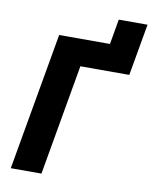

<svg xmlns="http://www.w3.org/2000/svg" viewBox="-91 -895 763 963"><g transform="rotate(10 291.0 -414.0)"><path d="M154 -700H412.8L435 -827.8H581.6L535.2 -564H286L187.2 0H31Z"/></g></svg>

Font: Fixel Italic Variable 20240409 Display Thin
Style: Italic
Weight: 100
Italic angle: -10°
Designer: AlfaBravo + MacPaw
Foundry: Kyrylo Tkachov, Marchela Mozhyna, Serhii Makarenko, Maria Weinstein, Zakhar Kryvoshyya
Version: Version 1.211;Glyphs 3.2 (3225)